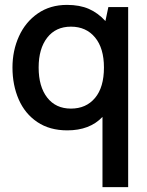

<svg xmlns="http://www.w3.org/2000/svg" viewBox="-20 -523 603 785"><path d="M504 -494V242H399V-45Q347 10 255 10Q183 10 132.5 -24Q82 -58 56.5 -116.5Q31 -175 31 -247Q31 -316 57.5 -374.5Q84 -433 134.5 -468Q185 -503 254 -503Q306 -503 343.5 -486.5Q381 -470 411 -437L423 -494ZM405 -247Q405 -326 368.5 -370Q332 -414 270 -414Q208 -414 173 -369Q138 -324 138 -247Q138 -169 173 -124Q208 -79 270 -79Q332 -79 368.5 -122.5Q405 -166 405 -247Z"/></svg>

Font: Cabin Medium
Style: Regular
Weight: 500
Designer: Pablo Impallari
Foundry: Pablo Impallari. http://www.impallari.com Igino Marini. http://www.ikern.com
Version: Version 2.200